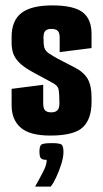

<svg xmlns="http://www.w3.org/2000/svg" viewBox="-20 -496 382 711"><path d="M166 6Q90 6 56.5 -23.5Q23 -53 23 -106V-167L140 -182V-113Q140 -104 142 -96.5Q144 -89 150.5 -84.5Q157 -80 170 -80Q185 -80 192.5 -87.5Q200 -95 200 -113Q200 -148 197 -164Q194 -180 173 -190Q165 -195 155 -200Q145 -205 134.5 -211Q124 -217 114 -222Q104 -227 96 -232Q64 -250 48.5 -267Q33 -284 28 -301Q23 -318 23 -337V-359Q23 -420 59.5 -448Q96 -476 174 -476Q252 -476 285.5 -451Q319 -426 319 -370V-318L201 -303V-358Q201 -374 194 -381.5Q187 -389 170 -389Q158 -389 151.5 -384.5Q145 -380 143 -373Q141 -366 141 -357Q141 -329 144.5 -318.5Q148 -308 160 -299Q166 -295 177.5 -288Q189 -281 208.5 -271Q228 -261 255 -247Q289 -230 304 -205Q319 -180 319 -136V-118Q319 -55 286.5 -24.5Q254 6 166 6ZM110 195Q129 161 141 137.5Q153 114 153 96Q134 96 130 88Q126 80 126 67Q126 47 132 40.5Q138 34 172 34Q203 34 209 40.5Q215 47 215 67Q215 86 207 111.5Q199 137 188.5 159.5Q178 182 168 195Z"/></svg>

Font: Smooch Sans ExtraBold
Style: Regular
Weight: 800
Designer: Robert E. Leuschke
Foundry: Robert E. Leuschke
Version: Version 1.010